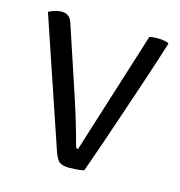

<svg xmlns="http://www.w3.org/2000/svg" viewBox="-82 -571 606 648"><g transform="rotate(15 221.0 -247.0)"><path d="M363.5 -491.5Q372 -493.5 379.2 -494Q386.5 -494.5 393 -494.5Q403.5 -494.5 412.2 -493Q421 -491.5 429.5 -489L431.5 -486Q413 -426.5 390.5 -358.8Q368 -291 345.2 -223.8Q322.5 -156.5 302.5 -98.2Q282.5 -40 268 0Q256 3 242.2 4Q228.5 5 216.5 5Q193.5 5 182.2 -3Q171 -11 160.5 -43.5L11 -485Q26.5 -492.5 36.8 -495Q47 -497.5 56.5 -497.5Q70 -497.5 79.2 -491Q88.5 -484.5 93.5 -469L172.5 -231Q182 -203 191.5 -172Q201 -141 208.5 -114.2Q216 -87.5 220 -72Q221.5 -67 223 -65.5Q224.5 -64 229 -64Z"/></g></svg>

Font: Signika Light
Style: Regular
Weight: 300
Designer: Anna Giedry
Foundry: Anna Giedry
Version: Version 2.000